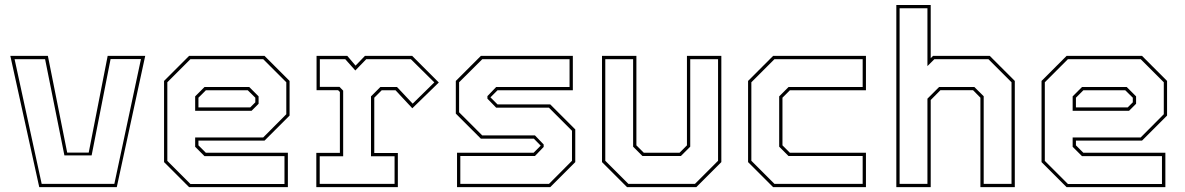

<svg xmlns="http://www.w3.org/2000/svg" viewBox="-20 -770 4877 790"><path d="M141.5 0 22.5 -540H177L256.5 -142H345L423 -540H577.5L460.5 0ZM151.5 -13.5H450.5L560 -527H435L357 -130.5H245L165.5 -526.5H40Z M1068.5 -540 1171.5 -437V-294.5L1068.5 -191.5H796.5V-172L827 -141.5H1164.5V0H758L655 -103V-437L758 -540ZM1005.5 -412 1044 -373.5V-343L1015 -314H783V-373.5L821.5 -412ZM1063 -526.5H763.5L668.5 -431.5V-108L763.5 -13H1150.5V-127.5H821.5L783 -166V-204.5H1063L1158 -300V-431.5ZM999.5 -398.5H827L796.5 -368V-328H1009.5L1030.5 -349V-368Z M1281.5 0V-141H1378.5V-391.5L1371 -399H1282.5V-540H1409L1443 -500L1481.5 -540H1676L1785.5 -430.5L1676.5 -324.5L1607.5 -398.5H1550.5L1520 -368V-140.5H1617V0ZM1295.5 -13.5H1603.5V-127H1506.5V-373.5L1545 -412H1613.5L1678 -343.5L1767 -431L1670.5 -526.5H1487L1442 -480L1400.5 -526.5H1296V-412.5H1377L1392 -397V-127H1295.5Z M1860.5 0V-141.5H2175.5L2206 -172V-169.5L2176.5 -199.5H1958.5L1855.5 -302.5V-437L1958.5 -540H2337V-398.5H2027L1996.5 -368V-371L2027 -340.5H2244L2347 -237.5V-103L2244 0ZM1874 -13.5H2239L2333.5 -108.5V-232L2238.5 -327H2021.5L1985.5 -364V-374.5L2021.5 -412H2323.5V-526.5H1964.5L1869 -431.5V-308L1964 -213H2181L2217 -175.5V-165.5L2181 -128H1874Z M2560 0 2457 -103V-540H2598.5V-172L2629 -141.5H2776L2806.5 -172V-540H2948V-103L2845 0ZM2565.5 -13.5H2839.5L2934.5 -108.5V-526.5H2820V-166.5L2781.5 -128H2623.5L2585 -166.5V-526.5H2470.5V-108.5Z M3161 0 3058 -103V-437L3161 -540H3543V-398.5H3230L3199.5 -368V-172L3230 -141.5H3543V0ZM3166.5 -13.5H3529.5V-128H3224.5L3186 -166.5V-373.5L3224.5 -412H3529.5V-526.5H3166.5L3071.5 -431.5V-108.5Z M3668 0V-749.5H3809.5V-530.5L3819 -540H4052.5L4155.5 -437V0H4014V-368L3983.5 -399H3849.5L3809.5 -358.5V0ZM3681.5 -13.5H3796V-364L3844 -412H3989L4027.5 -374V-13.5H4142V-431.5L4047 -526.5H3824.5L3796 -498V-736H3681.5Z M4679 -540 4782 -437V-294.5L4679 -191.5H4407V-172L4437.5 -141.5H4775V0H4368.5L4265.5 -103V-437L4368.5 -540ZM4616 -412 4654.5 -373.5V-343L4625.5 -314H4393.5V-373.5L4432 -412ZM4673.5 -526.5H4374L4279 -431.5V-108L4374 -13H4761V-127.5H4432L4393.5 -166V-204.5H4673.5L4768.5 -300V-431.5ZM4610 -398.5H4437.5L4407 -368V-328H4620L4641 -349V-368Z"/></svg>

Font: Tourney Thin
Style: Regular
Weight: 100
Designer: Tyler Finck
Foundry: Etcetera Type Co
Version: Version 1.015